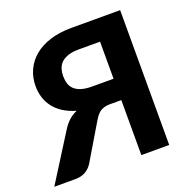

<svg xmlns="http://www.w3.org/2000/svg" viewBox="-139 -848 952 971"><g transform="rotate(-20 337.0 -363.0)"><path d="M459 -411V-610.5H346Q310 -610.5 286.5 -602.5Q263 -594.5 249.2 -581Q235.5 -567.5 229.8 -549.5Q224 -531.5 224 -511.5Q224 -489 229.5 -470.5Q235 -452 249 -438.8Q263 -425.5 286.5 -418.2Q310 -411 345.5 -411ZM609 0H459V-296H394.5Q371 -296 351 -285.8Q331 -275.5 313 -245.5L197 -51Q183 -27.5 160 -13.8Q137 0 104 0H-9.5L149 -251.5Q165 -277 184 -294.2Q203 -311.5 228.5 -322.5Q189.5 -333.5 160.5 -352Q131.5 -370.5 112.8 -394.8Q94 -419 84.8 -448.2Q75.5 -477.5 75.5 -510.5Q75.5 -557 93.8 -596.5Q112 -636 146.5 -664.8Q181 -693.5 231.2 -709.5Q281.5 -725.5 346 -725.5H609Z"/></g></svg>

Font: Lato 2
Style: Regular
Weight: 800
Designer: Lukasz Dziedzic with Adam Twardoch and Botio Nikoltchev
Foundry: tyPoland Lukasz Dziedzic
Version: Version 2.015; 2015-08-06; http://www.latofonts.com/